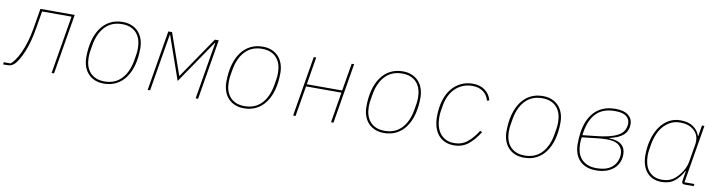

<svg xmlns="http://www.w3.org/2000/svg" viewBox="-24 -1068 6049 1620"><g transform="rotate(10 3000.0 -258.0)"><path d="M4 -19H62Q78 -31 98 -58.5Q118 -86 137.5 -128Q157 -170 174 -225Q191 -280 202 -348L230 -516H524L438 0H417L500 -497H248L223 -348Q203 -227 168 -143Q133 -59 98 -24Q74 0 40 0H1Z M866 12Q821 12 787 -2.5Q753 -17 729.5 -43Q706 -69 694 -104.5Q682 -140 682 -181Q682 -262 699.5 -326.5Q717 -391 750 -436Q783 -481 829.5 -504.5Q876 -528 934 -528Q979 -528 1013 -513.5Q1047 -499 1070.5 -473Q1094 -447 1106 -411.5Q1118 -376 1118 -335Q1118 -254 1100.5 -189.5Q1083 -125 1050 -80Q1017 -35 970.5 -11.5Q924 12 866 12ZM868 -7Q958 -7 1013.5 -66Q1069 -125 1086 -230L1094 -279Q1096 -293 1097 -303.5Q1098 -314 1098 -333Q1098 -369 1088.5 -401Q1079 -433 1059 -457Q1039 -481 1007.5 -495Q976 -509 932 -509Q842 -509 786.5 -450Q731 -391 714 -286L706 -237Q704 -223 703 -212.5Q702 -202 702 -183Q702 -147 711.5 -115Q721 -83 741 -59Q761 -35 792.5 -21Q824 -7 868 -7Z M1326 -516H1358L1481 -165H1485L1725 -516H1758L1672 0H1651L1713 -372L1733 -490H1730L1476 -118L1346 -490H1343L1323 -372L1261 0H1240Z M2066 12Q2021 12 1987 -2.5Q1953 -17 1929.5 -43Q1906 -69 1894 -104.5Q1882 -140 1882 -181Q1882 -262 1899.5 -326.5Q1917 -391 1950 -436Q1983 -481 2029.5 -504.5Q2076 -528 2134 -528Q2179 -528 2213 -513.5Q2247 -499 2270.5 -473Q2294 -447 2306 -411.5Q2318 -376 2318 -335Q2318 -254 2300.5 -189.5Q2283 -125 2250 -80Q2217 -35 2170.5 -11.5Q2124 12 2066 12ZM2068 -7Q2158 -7 2213.5 -66Q2269 -125 2286 -230L2294 -279Q2296 -293 2297 -303.5Q2298 -314 2298 -333Q2298 -369 2288.5 -401Q2279 -433 2259 -457Q2239 -481 2207.5 -495Q2176 -509 2132 -509Q2042 -509 1986.5 -450Q1931 -391 1914 -286L1906 -237Q1904 -223 1903 -212.5Q1902 -202 1902 -183Q1902 -147 1911.5 -115Q1921 -83 1941 -59Q1961 -35 1992.5 -21Q2024 -7 2068 -7Z M2572 -516H2593L2554 -280H2857L2897 -516H2918L2832 0H2811L2854 -261H2551L2507 0H2486Z M3266 12Q3221 12 3187 -2.5Q3153 -17 3129.5 -43Q3106 -69 3094 -104.5Q3082 -140 3082 -181Q3082 -262 3099.5 -326.5Q3117 -391 3150 -436Q3183 -481 3229.5 -504.5Q3276 -528 3334 -528Q3379 -528 3413 -513.5Q3447 -499 3470.5 -473Q3494 -447 3506 -411.5Q3518 -376 3518 -335Q3518 -254 3500.5 -189.5Q3483 -125 3450 -80Q3417 -35 3370.5 -11.5Q3324 12 3266 12ZM3268 -7Q3358 -7 3413.5 -66Q3469 -125 3486 -230L3494 -279Q3496 -293 3497 -303.5Q3498 -314 3498 -333Q3498 -369 3488.5 -401Q3479 -433 3459 -457Q3439 -481 3407.5 -495Q3376 -509 3332 -509Q3242 -509 3186.5 -450Q3131 -391 3114 -286L3106 -237Q3104 -223 3103 -212.5Q3102 -202 3102 -183Q3102 -147 3111.5 -115Q3121 -83 3141 -59Q3161 -35 3192.5 -21Q3224 -7 3268 -7Z M3865 12Q3820 12 3785.5 -4Q3751 -20 3728.5 -48Q3706 -76 3694.5 -115Q3683 -154 3683 -201Q3683 -279 3701.5 -340Q3720 -401 3753.5 -442.5Q3787 -484 3833.5 -506Q3880 -528 3935 -528Q3997 -528 4039.5 -496Q4082 -464 4094 -413L4075 -408Q4062 -457 4024.5 -483Q3987 -509 3934 -509Q3891 -509 3854.5 -494.5Q3818 -480 3789.5 -453Q3761 -426 3742 -388Q3723 -350 3715 -302L3707 -253Q3705 -238 3704 -227Q3703 -216 3703 -201Q3703 -161 3712.5 -125.5Q3722 -90 3741.5 -64Q3761 -38 3791.5 -22.5Q3822 -7 3864 -7Q3929 -7 3976 -45Q4023 -83 4063 -147L4081 -139Q4039 -71 3988 -29.5Q3937 12 3865 12Z M4466 12Q4421 12 4387 -2.5Q4353 -17 4329.5 -43Q4306 -69 4294 -104.5Q4282 -140 4282 -181Q4282 -262 4299.5 -326.5Q4317 -391 4350 -436Q4383 -481 4429.5 -504.5Q4476 -528 4534 -528Q4579 -528 4613 -513.5Q4647 -499 4670.5 -473Q4694 -447 4706 -411.5Q4718 -376 4718 -335Q4718 -254 4700.5 -189.5Q4683 -125 4650 -80Q4617 -35 4570.5 -11.5Q4524 12 4466 12ZM4468 -7Q4558 -7 4613.5 -66Q4669 -125 4686 -230L4694 -279Q4696 -293 4697 -303.5Q4698 -314 4698 -333Q4698 -369 4688.5 -401Q4679 -433 4659 -457Q4639 -481 4607.5 -495Q4576 -509 4532 -509Q4442 -509 4386.5 -450Q4331 -391 4314 -286L4306 -237Q4304 -223 4303 -212.5Q4302 -202 4302 -183Q4302 -147 4311.5 -115Q4321 -83 4341 -59Q4361 -35 4392.5 -21Q4424 -7 4468 -7Z M5083 12Q5034 12 4998 -2.5Q4962 -17 4938.5 -43Q4915 -69 4903.5 -104.5Q4892 -140 4892 -181Q4892 -229 4898 -274Q4905 -328 4923.5 -374Q4942 -420 4973 -454.5Q5004 -489 5049.5 -508.5Q5095 -528 5157 -528Q5229 -528 5266 -498.5Q5303 -469 5303 -424Q5303 -364 5264.5 -329Q5226 -294 5146 -277V-274Q5185 -273 5211.5 -264.5Q5238 -256 5255 -240.5Q5272 -225 5279.5 -204.5Q5287 -184 5287 -159Q5287 -123 5273.5 -92Q5260 -61 5234.5 -38Q5209 -15 5170.5 -1.5Q5132 12 5083 12ZM5083 -7Q5162 -7 5207 -40Q5252 -73 5263 -130Q5266 -146 5266 -159Q5266 -205 5233 -233.5Q5200 -262 5126 -262Q5105 -262 5080.5 -260Q5056 -258 5023 -254L4916 -242Q4914 -231 4913 -214Q4912 -197 4912 -183Q4912 -148 4921 -116Q4930 -84 4950.5 -60Q4971 -36 5003.5 -21.5Q5036 -7 5083 -7ZM5021 -272Q5088 -278 5135.5 -289.5Q5183 -301 5213.5 -317Q5244 -333 5259.5 -354Q5275 -375 5280 -402Q5281 -407 5281.5 -413Q5282 -419 5282 -424Q5282 -462 5252 -485.5Q5222 -509 5156 -509Q5053 -509 4997 -453Q4941 -397 4923 -291L4918 -261Z M5644 12Q5601 12 5568.5 -3Q5536 -18 5514.5 -44.5Q5493 -71 5482 -107Q5471 -143 5471 -186Q5471 -260 5488.5 -323Q5506 -386 5537.5 -431.5Q5569 -477 5613.5 -502.5Q5658 -528 5713 -528Q5782 -528 5823.5 -498.5Q5865 -469 5880 -423H5883L5898 -516H5919L5836 -19H5921L5917 0H5840Q5812 0 5817 -30L5831 -115H5828Q5799 -59 5755.5 -23.5Q5712 12 5644 12ZM5644 -7Q5677 -7 5705 -16.5Q5733 -26 5758 -48Q5787 -74 5812.5 -114Q5838 -154 5846 -204L5871 -355Q5875 -381 5869 -408Q5863 -435 5844 -457.5Q5825 -480 5793 -494.5Q5761 -509 5713 -509Q5670 -509 5635 -492Q5600 -475 5573 -445Q5546 -415 5528.5 -374Q5511 -333 5503 -286L5495 -237Q5491 -214 5491 -186Q5491 -150 5499.5 -117.5Q5508 -85 5526.5 -60.5Q5545 -36 5574 -21.5Q5603 -7 5644 -7Z"/></g></svg>

Font: IBM Plex Mono Thin
Style: Italic
Weight: 100
Italic angle: -9°
Monospace: yes
Designer: Mike Abbink, Paul van der Laan, Pieter van Rosmalen
Foundry: Bold Monday
Version: Version 2.3